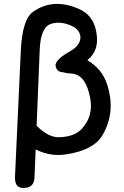

<svg xmlns="http://www.w3.org/2000/svg" viewBox="-20 -751 626 968"><path d="M90.8 196.3Q151.4 200.7 153.8 145L159.7 2.4Q233.4 39.6 313.5 27.3Q452.1 6.3 496.6 -69.3Q565.4 -186.5 520 -325.7Q494.6 -403.8 420.4 -447.3Q424.8 -451.7 429.2 -455.6Q473.6 -495.6 468.8 -564Q461.4 -669.4 377.9 -706.1Q247.6 -763.2 146.5 -691.4Q92.3 -652.8 85 -496.6L55.7 137.7Q53.2 193.4 90.8 196.3ZM298.8 -386.7Q314.5 -381.3 341.3 -379.9Q413.6 -375.5 435.1 -253.9Q451.2 -164.1 391.1 -100.1Q352.5 -60.5 276.9 -59.1Q223.6 -58.1 164.6 -117.2L180.2 -501Q185.1 -615.7 238.8 -631.3Q285.6 -645 336.9 -622.6Q382.8 -602.5 385.3 -565.4Q387.7 -522.5 328.1 -489.3Q253.4 -446.8 260.7 -416Q266.1 -392.6 287.1 -388.2Q292.5 -386.7 298.8 -386.7Z"/></svg>

Font: Comic Relief
Style: Regular
Weight: 400
Designer: Jeff Davis
Foundry: Loudifier
Version: Version 1.200; ttfautohint (v1.8.4.7-5d5b)